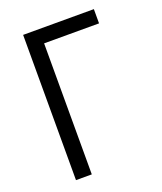

<svg xmlns="http://www.w3.org/2000/svg" viewBox="-136 -824 772 913"><g transform="rotate(-20 250.0 -367.5)"><path d="M90 0V-735H448V-663H170V0Z"/></g></svg>

Font: Iosevka SS01
Style: Regular
Weight: 400
Monospace: yes
Designer: Belleve Invis
Foundry: Belleve Invis
Version: 2.3.3; ttfautohint (v1.8.3)